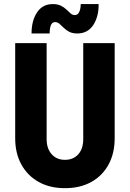

<svg xmlns="http://www.w3.org/2000/svg" viewBox="-20 -936 652 963"><path d="M305.7 7.8Q230 7.8 174.1 -23.4Q118.2 -54.7 87.2 -110.8Q56.2 -167 56.2 -242.7V-719.7H213.9V-238.3Q213.9 -190.9 239 -162.6Q264.2 -134.3 305.7 -134.3Q347.7 -134.3 372.6 -162.1Q397.5 -189.9 397.5 -238.3V-719.7H555.2V-242.7Q555.2 -167 524.4 -110.6Q493.7 -54.2 437.7 -23.2Q381.8 7.8 305.7 7.8ZM138.2 -768.1Q138.2 -832 165.8 -873.8Q193.4 -915.5 244.6 -915.5Q269.5 -915.5 285.9 -907.2Q302.2 -898.9 313.5 -887.9Q324.7 -877 334.2 -868.7Q343.8 -860.4 355 -860.4Q370.1 -860.4 377.4 -876Q384.8 -891.6 384.8 -915.5H474.6Q475.6 -853 447.8 -810.5Q419.9 -768.1 367.7 -768.1Q343.3 -768.1 327.1 -776.6Q311 -785.2 299.6 -796.6Q288.1 -808.1 278.1 -816.7Q268.1 -825.2 256.3 -825.2Q242.2 -825.2 235.6 -810.3Q229 -795.4 229 -768.1Z"/></svg>

Font: Reddit Sans Condensed ExtraBold
Style: Regular
Weight: 800
Designer: Stephen Hutchings
Foundry: Reddit
Version: Version 1.014